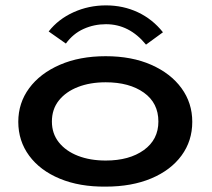

<svg xmlns="http://www.w3.org/2000/svg" viewBox="-20 -685 790 714"><path d="M373 9Q276 10 202.5 -20.5Q129 -51 88.5 -106Q48 -161 48 -232Q48 -302 88.5 -357Q129 -412 202.5 -444Q276 -476 373 -476Q470 -476 542.5 -444Q615 -412 655 -357Q695 -302 695 -232Q695 -161 655 -106.5Q615 -52 542.5 -21.5Q470 9 373 9ZM373 -88Q461 -88 515 -127Q569 -166 569 -233Q569 -302 515 -340.5Q461 -379 373 -379Q315 -379 270 -361.5Q225 -344 199 -311.5Q173 -279 173 -233Q173 -188 199 -155.5Q225 -123 270 -105.5Q315 -88 373 -88ZM225 -523 161 -568Q197 -614 253.5 -639.5Q310 -665 374 -665Q438 -665 492.5 -639.5Q547 -614 586 -565L523 -519Q461 -595 374 -595Q330 -595 291 -577.5Q252 -560 225 -523Z"/></svg>

Font: Inconsolata ExtraExpanded
Style: Bold
Weight: 700
Width: 8
Monospace: yes
Designer: Raph Levien, Cyreal, Brenton Simpson
Foundry: Raph Levien, Cyreal, Google
Version: Version 3.100; ttfautohint (v1.8.4.7-5d5b)